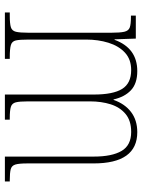

<svg xmlns="http://www.w3.org/2000/svg" viewBox="82 -664 582 786"><g transform="rotate(90 373.0 -271.0)"><path d="M31 0V-20H44Q77 -20 91.5 -24.5Q106 -29 110 -45Q114 -61 114 -97V-435Q114 -472 110 -489Q106 -506 93 -511Q80 -516 50 -516H44V-536H138L141 -449H143Q177 -542 271 -542Q322 -542 349.5 -516Q377 -490 387 -445H389Q405 -491 438.5 -516.5Q472 -542 521 -542Q649 -542 649 -363V-92Q649 -58 653.5 -43Q658 -28 672.5 -24Q687 -20 719 -20H723V0H621V-364Q621 -438 598 -477.5Q575 -517 520 -517Q474 -517 446.5 -494Q419 -471 407 -433Q395 -395 395 -348V-95Q395 -60 399 -44.5Q403 -29 417.5 -24.5Q432 -20 463 -20H470V0H367V-364Q367 -443 344 -480Q321 -517 267 -517Q223 -517 195.5 -491.5Q168 -466 155 -424Q142 -382 142 -333V-97Q142 -61 145.5 -45Q149 -29 164.5 -24.5Q180 -20 214 -20H221V0Z"/></g></svg>

Font: Noto Serif Condensed Thin
Style: Regular
Weight: 100
Width: 3
Designer: Monotype Design Team
Foundry: Monotype Imaging Inc.
Version: Version 2.013; ttfautohint (v1.8.4.7-5d5b)